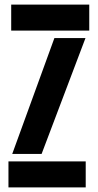

<svg xmlns="http://www.w3.org/2000/svg" viewBox="-20 -820 428 840"><path d="M29 -686V-800H370.5V-686ZM33.5 -146.5 218 -653.5H354L162 -146.5ZM17 0V-114H355V0Z"/></svg>

Font: Big Shoulders Stencil Display ExtraBold
Style: Regular
Weight: 800
Designer: Patric King
Foundry: XO Type Co
Version: Version 1.000